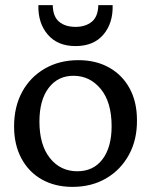

<svg xmlns="http://www.w3.org/2000/svg" viewBox="-20 -795 590 750"><path d="M263 -65Q195 -65 143.5 -94Q92 -123 63.5 -176.5Q35 -230 35 -301Q35 -378 66.5 -436Q98 -494 155 -527Q212 -560 286 -560Q355 -560 406.5 -531Q458 -502 486.5 -449.5Q515 -397 515 -326Q516 -250 484 -191Q452 -132 395 -98.5Q338 -65 263 -65ZM282 -126Q345 -126 380.5 -173Q416 -220 416 -302Q416 -396 373.5 -447.5Q331 -499 267 -499Q206 -499 170 -451.5Q134 -404 134 -320Q134 -229 175 -177.5Q216 -126 282 -126ZM420 -775Q422 -705 384 -660Q346 -615 275 -615Q205 -615 166.5 -660Q128 -705 130 -775H186Q187 -730 211 -710Q235 -690 275 -690Q314 -690 338.5 -710Q363 -730 364 -775Z"/></svg>

Font: Gowun Batang
Style: Bold
Weight: 700
Designer: Yanghee Ryu
Foundry: Yanghee Ryu
Version: Version 2.000